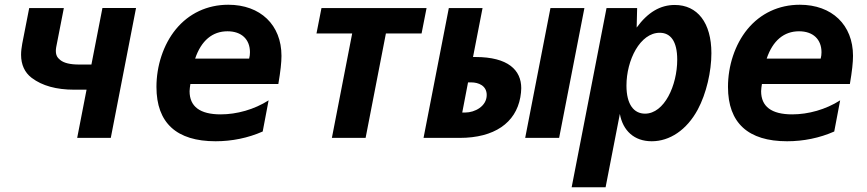

<svg xmlns="http://www.w3.org/2000/svg" viewBox="-20 -581 3652 809"><path d="M305.2 0H446.8L553.2 -547.4H411.6L365.2 -309.1H313C275.9 -309.1 249.5 -315.4 233.9 -328.1C230 -331.5 227.1 -334 225.1 -336.4C218.3 -344.2 215.3 -354 215.3 -366.2C215.3 -371.1 215.8 -376.5 216.8 -382.3L249 -546.9H103L73.7 -397C70.8 -381.3 68.8 -364.7 68.8 -350.1C68.8 -308.1 84.5 -275.4 112.3 -253.9L114.3 -252.4C157.7 -219.7 217.3 -203.1 292.5 -203.1H344.7Z M888.2 14.2C957 14.2 1024.9 0.5 1086.9 -26.9L1111.8 -158.2C1051.3 -119.6 978 -99.1 909.7 -99.1C822.3 -99.1 778.8 -132.3 778.8 -196.8C779.3 -206.5 780.3 -215.8 782.2 -227.1H1152.8C1162.1 -281.2 1166 -318.4 1166 -345.7C1166 -476.1 1077.1 -561 941.9 -561C853 -561 775.9 -524.4 721.2 -458C668 -393.1 639.2 -303.2 639.2 -214.8C639.2 -62.5 724.6 14.2 888.2 14.2ZM802.2 -334C828.1 -410.6 875.5 -449.2 938.5 -449.2C998 -449.2 1033.2 -415 1033.2 -360.8C1033.2 -351.6 1032.2 -343.3 1029.8 -334Z M1378.4 0H1520.5L1606 -439.9H1756.3L1777.3 -546.9H1334.5L1313.5 -439.9H1463.9Z M1764.6 0H1917C2062.5 0 2152.8 -63 2172.4 -170.9C2174.8 -185.1 2176.3 -197.3 2176.3 -209.5C2176.3 -285.2 2121.6 -340.8 1983.4 -340.8H1973.1L2013.2 -546.9H1871.1ZM2192.9 0H2335.9L2442.4 -546.9H2299.3ZM1927.7 -106.9 1952.1 -233.9H1965.3C1996.1 -233.9 2030.8 -220.2 2030.8 -180.7C2030.8 -132.8 1980 -106.9 1940.9 -106.9Z M2388.7 208H2531.7L2591.8 -101.1C2604.5 -30.3 2652.3 14.2 2726.1 14.2C2801.8 14.2 2873.5 -33.2 2919.9 -119.1C2956.5 -187 2977.5 -280.3 2977.5 -356.9C2977.5 -485.4 2918.5 -560.1 2823.2 -560.1C2762.2 -560.1 2709.5 -529.3 2662.6 -464.8L2664.6 -546.9H2535.6ZM2697.8 -102.1C2651.4 -102.1 2619.6 -140.1 2619.6 -220.2C2619.6 -328.1 2677.2 -442.9 2759.8 -442.9C2805.2 -442.9 2833.5 -407.7 2833.5 -329.6C2833.5 -221.2 2779.3 -102.1 2697.8 -102.1Z M3296.4 14.2C3365.2 14.2 3433.1 0.5 3495.1 -26.9L3520 -158.2C3459.5 -119.6 3386.2 -99.1 3317.9 -99.1C3230.5 -99.1 3187 -132.3 3187 -196.8C3187.5 -206.5 3188.5 -215.8 3190.4 -227.1H3561C3570.3 -281.2 3574.2 -318.4 3574.2 -345.7C3574.2 -476.1 3485.4 -561 3350.1 -561C3261.2 -561 3184.1 -524.4 3129.4 -458C3076.2 -393.1 3047.4 -303.2 3047.4 -214.8C3047.4 -62.5 3132.8 14.2 3296.4 14.2ZM3210.4 -334C3236.3 -410.6 3283.7 -449.2 3346.7 -449.2C3406.2 -449.2 3441.4 -415 3441.4 -360.8C3441.4 -351.6 3440.4 -343.3 3438 -334Z"/></svg>

Font: Hack
Style: Bold Oblique
Weight: 700
Italic angle: -12°
Monospace: yes
Designer: Christopher Simpkins
Foundry: Christopher Simpkins
Version: Version 2.010